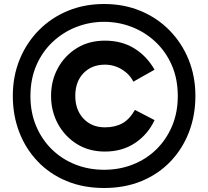

<svg xmlns="http://www.w3.org/2000/svg" viewBox="-20 -846 1040 959"><path d="M500 93Q396 93 312 58Q228 23 168 -40Q108 -103 76 -186.5Q44 -270 44 -367Q44 -465 78 -548.5Q112 -632 173.5 -694.5Q235 -757 318 -791.5Q401 -826 500 -826Q599 -826 682 -791.5Q765 -757 826.5 -694.5Q888 -632 922 -548.5Q956 -465 956 -367Q956 -270 924 -186.5Q892 -103 832 -40Q772 23 688 58Q604 93 500 93ZM500 -737Q428 -737 362 -711.5Q296 -686 244 -637.5Q192 -589 162 -520.5Q132 -452 132 -366Q132 -284 160.5 -216.5Q189 -149 239 -100Q289 -51 356 -24.5Q423 2 500 2Q577 2 644 -24.5Q711 -51 761 -100Q811 -149 839.5 -216.5Q868 -284 868 -366Q868 -452 838 -520.5Q808 -589 756 -637.5Q704 -686 638 -711.5Q572 -737 500 -737ZM504 -89Q424 -89 363.5 -127Q303 -165 269 -228Q235 -291 235 -367Q235 -443 269 -505.5Q303 -568 363.5 -605.5Q424 -643 504 -643Q588 -643 650.5 -604.5Q713 -566 752 -498L646 -438Q628 -475 589 -499Q550 -523 504 -523Q438 -523 397 -480.5Q356 -438 356 -367Q356 -297 397 -253.5Q438 -210 504 -210Q555 -210 591 -230Q627 -250 654 -297L752 -246Q719 -175 655 -132Q591 -89 504 -89Z"/></svg>

Font: Kreadon
Style: Bold
Weight: 700
Designer: Reiya WATANABE
Foundry: StudioGnu
Version: Version 1.003; ttfautohint (v1.8.4.7-5d5b);gftools[0.9.32]